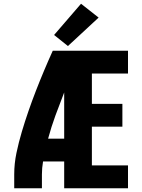

<svg xmlns="http://www.w3.org/2000/svg" viewBox="-20 -1006 760 1026"><path d="M56 0H204V-74Q204 -108 210 -143H323V0H664V-122H471V-329H634V-451H471V-613H664V-735H262Q238 -682 215.5 -628.5Q193 -575 172 -521Q151 -467 132 -412Q113 -357 96.5 -301.5Q80 -246 68 -189Q56 -132 56 -74ZM323 -265H237Q254 -328 276.5 -389.5Q299 -451 323 -512ZM343 -760 507 -912 413 -986 269 -819Z"/></svg>

Font: Iosevka Sparkle Heavy
Style: Regular
Weight: 900
Designer: Belleve Invis
Foundry: Belleve Invis
Version: Version 4.5.0; ttfautohint (v1.8.3)